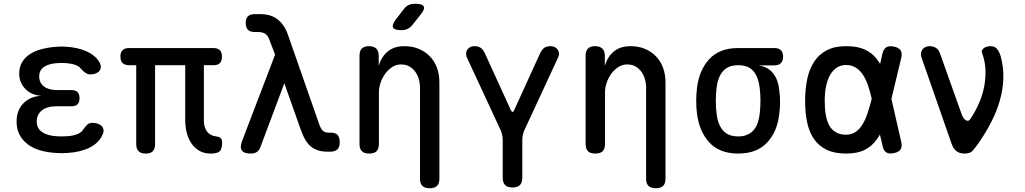

<svg xmlns="http://www.w3.org/2000/svg" viewBox="-20 -805 5440 1019"><path d="M507 -476Q515 -463 515 -450.5Q515 -438 508.5 -429.5Q502 -421 489 -415.5Q476 -410 457 -410Q451 -410 445 -412.5Q439 -415 433.5 -418.5Q428 -422 422 -427.5Q416 -433 409 -441Q399 -454 378.5 -461Q358 -468 331 -470Q318 -471 306.5 -471Q295 -471 283 -470Q238 -467 213 -449.5Q188 -432 188 -399Q188 -366 213 -346.5Q238 -327 282 -327H359Q381 -327 391.5 -316.5Q402 -306 402 -284Q402 -262 391.5 -251.5Q381 -241 359 -241H279Q231 -241 203 -219.5Q175 -198 175 -160Q175 -124 203 -104.5Q231 -85 279 -82Q293 -81 307.5 -81Q322 -81 336 -82Q369 -84 391.5 -93.5Q414 -103 425 -122Q430 -129 435 -135Q440 -141 445 -145Q450 -149 456 -151Q462 -153 470 -153Q488 -153 501.5 -147.5Q515 -142 522 -133.5Q529 -125 529.5 -113Q530 -101 523 -87Q502 -44 453.5 -20.5Q405 3 336 7Q322 8 307.5 8Q293 8 279 7Q230 4 191.5 -7.5Q153 -19 125.5 -40.5Q98 -62 83 -91.5Q68 -121 68 -159Q68 -218 102.5 -255Q137 -292 198 -297Q146 -300 114 -333.5Q82 -367 82 -414Q82 -448 96.5 -473.5Q111 -499 137 -516.5Q163 -534 200 -544Q237 -554 283 -557Q295 -558 306.5 -558Q318 -558 331 -557Q394 -553 439.5 -532.5Q485 -512 507 -476Z M1098 10Q1063 10 1037.5 -5Q1012 -20 995.5 -44.5Q979 -69 971 -101Q963 -133 963 -168V-459H803V-40Q803 -15 791 -2.5Q779 10 754 10Q728 10 715.5 -2.5Q703 -15 703 -40V-459H664Q642 -459 630.5 -470.5Q619 -482 619 -505Q619 -527 630.5 -538.5Q642 -550 665 -550H1112Q1136 -550 1147 -538.5Q1158 -527 1158 -504Q1158 -481 1147 -470Q1136 -459 1114 -459H1062V-165Q1062 -128 1079.5 -106Q1097 -84 1128 -81Q1144 -79 1151.5 -71.5Q1159 -64 1159 -49Q1159 -14 1146 -2Q1133 10 1098 10Z M1362 -24Q1355 -6 1342.5 2Q1330 10 1311 10Q1275 10 1263.5 -6.5Q1252 -23 1265 -57L1440 -515L1408 -598Q1400 -619 1385.5 -627Q1371 -635 1351 -635H1332Q1308 -635 1296 -647Q1284 -659 1284 -683Q1284 -707 1296 -718.5Q1308 -730 1332 -730H1362Q1418 -730 1454 -701.5Q1490 -673 1508 -621L1674 -146Q1683 -120 1694 -110.5Q1705 -101 1723 -101H1735Q1761 -101 1772 -88.5Q1783 -76 1783 -50Q1783 -24 1770.5 -12Q1758 0 1734 0H1717Q1666 0 1633 -25Q1600 -50 1578 -112L1489 -363Z M1991 -316V-42Q1991 -15 1978.5 -2.5Q1966 10 1939 10Q1913 10 1900.5 -2.5Q1888 -15 1888 -42V-509Q1888 -535 1900.5 -547.5Q1913 -560 1938 -560Q1963 -560 1976.5 -547.5Q1990 -535 1990 -509V-455Q2004 -504 2038 -532Q2072 -560 2126 -560Q2168 -560 2202 -546Q2236 -532 2261 -506.5Q2286 -481 2299 -445.5Q2312 -410 2312 -367V143Q2312 169 2299.5 181.5Q2287 194 2261 194Q2234 194 2221.5 181.5Q2209 169 2209 143V-340Q2209 -364 2202.5 -386Q2196 -408 2183.5 -425Q2171 -442 2152.5 -452.5Q2134 -463 2108 -463Q2082 -463 2060.5 -448.5Q2039 -434 2023.5 -412.5Q2008 -391 1999.5 -365Q1991 -339 1991 -316ZM2169 -673Q2157 -658 2142.5 -651.5Q2128 -645 2110 -645Q2073 -645 2066 -658.5Q2059 -672 2081 -702L2122 -755Q2134 -772 2149 -778.5Q2164 -785 2184 -785Q2222 -785 2229 -770.5Q2236 -756 2212 -727Z M2700 190Q2674 190 2661 177.5Q2648 165 2648 138V-64Q2648 -77 2645 -89.5Q2642 -102 2637 -114L2457 -502Q2453 -514 2454 -524.5Q2455 -535 2461 -543Q2467 -551 2476.5 -555.5Q2486 -560 2496 -560Q2517 -560 2530 -552Q2543 -544 2554 -521L2690 -223Q2695 -211 2700 -211Q2705 -211 2710 -223L2846 -521Q2857 -544 2870 -552Q2883 -560 2904 -560Q2914 -560 2923.5 -555.5Q2933 -551 2939 -543Q2945 -535 2946.5 -524.5Q2948 -514 2943 -502L2763 -114Q2758 -102 2755 -89.5Q2752 -77 2752 -64V138Q2752 165 2739 177.5Q2726 190 2700 190Z M3191 -316V-42Q3191 -15 3178.5 -2.5Q3166 10 3139 10Q3113 10 3100.5 -2.5Q3088 -15 3088 -42V-509Q3088 -535 3100.5 -547.5Q3113 -560 3138 -560Q3163 -560 3176.5 -547.5Q3190 -535 3190 -509V-455Q3204 -504 3238 -532Q3272 -560 3326 -560Q3368 -560 3402 -546Q3436 -532 3461 -506.5Q3486 -481 3499 -445.5Q3512 -410 3512 -367V143Q3512 169 3499.5 181.5Q3487 194 3461 194Q3434 194 3421.5 181.5Q3409 169 3409 143V-340Q3409 -364 3402.5 -386Q3396 -408 3383.5 -425Q3371 -442 3352.5 -452.5Q3334 -463 3308 -463Q3282 -463 3260.5 -448.5Q3239 -434 3223.5 -412.5Q3208 -391 3199.5 -365Q3191 -339 3191 -316Z M4090 -458H4006Q4057 -450 4084 -415Q4111 -380 4116 -324Q4120 -294 4120 -263.5Q4120 -233 4116 -202Q4106 -107 4051.5 -48.5Q3997 10 3898 10Q3799 10 3745 -48.5Q3691 -107 3679 -202Q3675 -236 3675 -270Q3675 -304 3679 -338Q3691 -434 3745 -492Q3799 -550 3898 -550H4090Q4113 -550 4124.5 -538.5Q4136 -527 4136 -504Q4136 -482 4124.5 -470Q4113 -458 4090 -458ZM3898 -81Q3925 -81 3945 -89.5Q3965 -98 3979 -113.5Q3993 -129 4001 -151.5Q4009 -174 4012 -202Q4016 -236 4016 -270Q4016 -304 4012 -338Q4005 -396 3978.5 -427.5Q3952 -459 3898 -459Q3844 -459 3816.5 -426.5Q3789 -394 3783 -338Q3779 -304 3779 -270Q3779 -236 3783 -202Q3789 -146 3816.5 -113.5Q3844 -81 3898 -81Z M4763 -53Q4769 -27 4760 -12.5Q4751 2 4725 7.5Q4699 13 4684 4Q4669 -5 4664 -31L4650 -91Q4642 -77 4634 -66Q4609 -30 4570 -10Q4531 10 4470 10Q4409 10 4367.5 -10Q4326 -30 4300.5 -66.5Q4275 -103 4264 -154.5Q4253 -206 4253 -270Q4253 -334 4264.5 -387Q4276 -440 4301.5 -478.5Q4327 -517 4368.5 -538.5Q4410 -560 4470 -560Q4531 -560 4570 -542Q4609 -524 4634 -491Q4643 -479 4651 -466L4663 -519Q4669 -545 4684 -554Q4699 -563 4725 -557.5Q4751 -552 4760 -537.5Q4769 -523 4763 -497L4711 -280ZM4606 -283Q4597 -323 4585.5 -355.5Q4574 -388 4558 -411Q4542 -434 4520.5 -447Q4499 -460 4470 -460Q4441 -460 4420 -445.5Q4399 -431 4385 -406Q4371 -381 4364 -346Q4357 -311 4357 -270Q4357 -229 4362.5 -196Q4368 -163 4381 -139.5Q4394 -116 4416 -103Q4438 -90 4470 -90Q4499 -90 4520.5 -104.5Q4542 -119 4557.5 -144.5Q4573 -170 4584.5 -204.5Q4596 -239 4606 -279Z M5030 -43 4870 -502Q4866 -514 4868 -524.5Q4870 -535 4876 -543Q4882 -551 4892 -555.5Q4902 -560 4914 -560Q4934 -560 4948.5 -550Q4963 -540 4969 -521L5084 -198Q5093 -174 5106.5 -166.5Q5120 -159 5129 -172Q5156 -212 5175.5 -256.5Q5195 -301 5203.5 -346.5Q5212 -392 5210 -436.5Q5208 -481 5193 -521Q5189 -531 5192 -538Q5195 -545 5202 -550Q5209 -555 5218.5 -557.5Q5228 -560 5238 -560Q5261 -560 5273.5 -543Q5286 -526 5292 -502Q5307 -446 5305 -388Q5303 -330 5286.5 -272Q5270 -214 5240.5 -156.5Q5211 -99 5171 -42Q5155 -20 5142 -5Q5129 10 5100 10Q5072 10 5055.5 -3.5Q5039 -17 5030 -43Z"/></svg>

Font: Maple Mono Medium
Style: Regular
Weight: 500
Monospace: yes
Designer: subframe7536
Version: Version 7.000